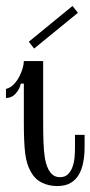

<svg xmlns="http://www.w3.org/2000/svg" viewBox="-20 -605 304 645"><path d="M60.1 -324.2H49.8Q46.9 -307.1 33.4 -291.5Q20 -275.9 0 -275.9V-306.2Q15.1 -310.1 26.1 -321.5Q37.1 -333 44.4 -346.9Q51.8 -360.8 55.9 -375Q60.1 -389.2 60.1 -399.9H125V-192.9Q125 -159.2 126 -128.7Q127 -98.1 130.9 -73.2Q136.2 -43 148.7 -26.4Q161.1 -9.8 181.2 -9.8Q198.2 -9.8 208 -19.3Q217.8 -28.8 223.4 -43.9Q229 -59.1 230.5 -76.7Q231.9 -94.2 231.9 -108.9V-151.9H264.2V-110.8Q264.2 -83 259.5 -59.1Q254.9 -35.2 244.4 -17.6Q233.9 0 216.6 10Q199.2 20 171.9 20Q144 20 120.6 8.5Q97.2 -2.9 83 -28.8Q68.8 -54.2 64.5 -90.6Q60.1 -127 60.1 -192.9ZM241.7 -562 94.7 -441.9 76.7 -464.8 223.6 -585Z"/></svg>

Font: Sevillana
Style: Regular
Weight: 400
Designer: Olga Umpeleva
Foundry: Brownfox
Version: Version 1.001